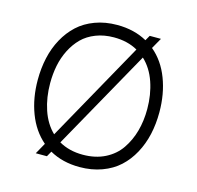

<svg xmlns="http://www.w3.org/2000/svg" viewBox="-104 -809 951 927"><g transform="rotate(15 372.0 -345.0)"><path d="M561 -636.2Q617.7 -588.9 646.7 -512.7Q675.8 -436.5 675.8 -345.2Q675.8 -286.6 664.1 -234.4Q652.3 -182.1 627.9 -137.2Q603.5 -92.3 568.1 -59.8Q532.7 -27.3 482.2 -8.8Q431.6 9.8 371.1 9.8Q286.1 9.8 221.2 -26.9L206.1 0H150.4L181.2 -55.2Q125.5 -103 96.7 -178.7Q67.9 -254.4 67.9 -345.2Q67.9 -403.3 79.6 -455.8Q91.3 -508.3 115.7 -553Q140.1 -597.7 175.5 -630.4Q210.9 -663.1 261 -681.6Q311 -700.2 371.1 -700.2Q456.1 -700.2 520.5 -664.1L535.2 -689.9H591.3ZM129.9 -345.2Q129.9 -273.9 150.4 -212.6Q170.9 -151.4 212.4 -111.3L490.2 -609.4Q439.5 -638.2 371.1 -638.2Q321.8 -638.2 281 -622.3Q240.2 -606.4 212.6 -578.9Q185.1 -551.3 166 -513.7Q147 -476.1 138.4 -433.8Q129.9 -391.6 129.9 -345.2ZM371.1 -51.8Q433.6 -51.8 481.7 -75.9Q529.8 -100.1 558.3 -141.8Q586.9 -183.6 601.1 -234.9Q615.2 -286.1 615.2 -345.2Q615.2 -417 594 -478.8Q572.8 -540.5 530.3 -580.1L251.5 -81.5Q302.7 -51.8 371.1 -51.8Z"/></g></svg>

Font: HK Grotesk Light
Style: Regular
Weight: 300
Designer: Alfredo Marco Pradil and Stefan Peev
Foundry: Hanken Design Co.
Version: Version 1.045;PS 001.045;hotconv 1.0.88;makeotf.lib2.5.64775